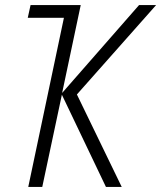

<svg xmlns="http://www.w3.org/2000/svg" viewBox="-20 -734 633 754"><path d="M91 0 231 -664H89L100 -714H297L224 -369L526 -714H593L282 -363L458 0H396L223 -362L146 0Z"/></svg>

Font: Noto Sans Display SemiCondensed Light
Style: Italic
Weight: 300
Width: 4
Italic angle: -12°
Designer: Monotype Design Team
Foundry: Monotype Imaging Inc.
Version: Version 1.900